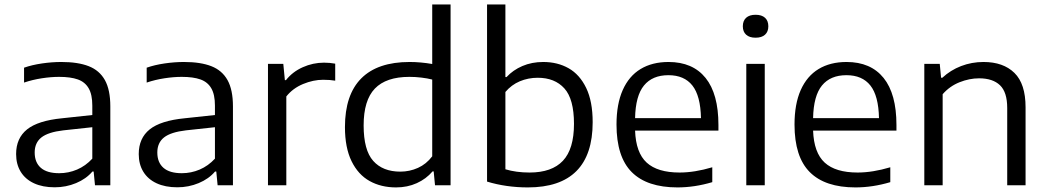

<svg xmlns="http://www.w3.org/2000/svg" viewBox="-20 -828 4678 858"><path d="M473 -352.5V0H404.5L398.5 -61.5H393Q365 -28.5 320 -9.8Q275 9 224.5 9Q170.5 9 131.8 -9Q93 -27 72.5 -60.5Q52 -94 52 -139.5Q52 -210.5 101 -249.8Q150 -289 257.5 -299.5L392.5 -314V-356Q392.5 -405.5 376.2 -433.5Q360 -461.5 327.8 -473Q295.5 -484.5 244 -484.5Q208 -484.5 167 -478.2Q126 -472 87.5 -459V-525.5Q123 -538 167.5 -544.5Q212 -551 254 -551Q328.5 -551 376.5 -532.2Q424.5 -513.5 448.8 -470Q473 -426.5 473 -352.5ZM392.5 -119V-259.5L263 -245.5Q195 -237.5 165 -213.8Q135 -190 135 -146.5Q135 -102 162.5 -78Q190 -54 244.5 -54Q286 -54 324.2 -70.2Q362.5 -86.5 392.5 -119Z M1021 -352.5V0H952.5L946.5 -61.5H941Q913 -28.5 868 -9.8Q823 9 772.5 9Q718.5 9 679.8 -9Q641 -27 620.5 -60.5Q600 -94 600 -139.5Q600 -210.5 649 -249.8Q698 -289 805.5 -299.5L940.5 -314V-356Q940.5 -405.5 924.2 -433.5Q908 -461.5 875.8 -473Q843.5 -484.5 792 -484.5Q756 -484.5 715 -478.2Q674 -472 635.5 -459V-525.5Q671 -538 715.5 -544.5Q760 -551 802 -551Q876.5 -551 924.5 -532.2Q972.5 -513.5 996.8 -470Q1021 -426.5 1021 -352.5ZM940.5 -119V-259.5L811 -245.5Q743 -237.5 713 -213.8Q683 -190 683 -146.5Q683 -102 710.5 -78Q738 -54 792.5 -54Q834 -54 872.2 -70.2Q910.5 -86.5 940.5 -119Z M1177.5 -542.5H1246L1253 -470H1258Q1287 -507 1332.8 -527.5Q1378.5 -548 1428 -548Q1453.5 -548 1478 -543.5V-467.5Q1455.5 -471.5 1424 -471.5Q1380 -471.5 1334.2 -452.5Q1288.5 -433.5 1259.5 -397V0H1177.5Z M1521.5 -260Q1521.5 -404.5 1594.5 -477.8Q1667.5 -551 1810.5 -551Q1859.5 -551 1911.5 -542V-808H1993.5V0H1924L1918 -62H1913Q1884.5 -28.5 1842.5 -9.5Q1800.5 9.5 1750 9.5Q1683 9.5 1631.8 -19Q1580.5 -47.5 1551 -107.8Q1521.5 -168 1521.5 -260ZM1911.5 -129.5V-472.5Q1890.5 -478 1863.5 -481.2Q1836.5 -484.5 1809.5 -484.5Q1705.5 -484.5 1655.2 -432.2Q1605 -380 1605 -267.5Q1605 -157 1647.8 -109Q1690.5 -61 1769 -61Q1810.5 -61 1847.8 -77.8Q1885 -94.5 1911.5 -129.5Z M2156.5 -16.5V-808H2238.5V-483.5H2243.5Q2272.5 -515 2314.5 -533Q2356.5 -551 2407.5 -551Q2471.5 -551 2521 -523Q2570.5 -495 2599.5 -435Q2628.5 -375 2628.5 -282Q2628.5 -136.5 2555.8 -63.5Q2483 9.5 2339 9.5Q2242 9.5 2156.5 -16.5ZM2545 -274.5Q2545 -385.5 2502 -433Q2459 -480.5 2383 -480.5Q2340.5 -480.5 2303 -464.8Q2265.5 -449 2238.5 -417V-71.5Q2286.5 -57 2346.5 -57Q2446 -57 2495.5 -109.5Q2545 -162 2545 -274.5Z M3190.5 -244.5H2818Q2821.5 -145.5 2870 -101.2Q2918.5 -57 3017 -57Q3084 -57 3163 -80.5V-14Q3084 9.5 3007.5 9.5Q2871.5 9.5 2803.2 -58.8Q2735 -127 2735 -271.5Q2735 -363 2762.8 -425.5Q2790.5 -488 2842.5 -519.5Q2894.5 -551 2967.5 -551Q3075.5 -551 3133 -479.8Q3190.5 -408.5 3190.5 -269.5ZM2818 -300H3112.5Q3110.5 -400 3074 -446Q3037.5 -492 2967 -492Q2895.5 -492 2857.8 -446Q2820 -400 2818 -300Z M3315 0V-542.5H3397.5V0ZM3299.5 -710.5Q3299.5 -735 3314.2 -748.5Q3329 -762 3356.5 -762Q3384 -762 3398.8 -748.5Q3413.5 -735 3413.5 -710.5Q3413.5 -686.5 3398.8 -673Q3384 -659.5 3356.5 -659.5Q3329 -659.5 3314.2 -673Q3299.5 -686.5 3299.5 -710.5Z M3986 -244.5H3613.5Q3617 -145.5 3665.5 -101.2Q3714 -57 3812.5 -57Q3879.5 -57 3958.5 -80.5V-14Q3879.5 9.5 3803 9.5Q3667 9.5 3598.8 -58.8Q3530.5 -127 3530.5 -271.5Q3530.5 -363 3558.2 -425.5Q3586 -488 3638 -519.5Q3690 -551 3763 -551Q3871 -551 3928.5 -479.8Q3986 -408.5 3986 -269.5ZM3613.5 -300H3908Q3906 -400 3869.5 -446Q3833 -492 3762.5 -492Q3691 -492 3653.2 -446Q3615.5 -400 3613.5 -300Z M4110.5 -542.5H4179.5L4185.5 -480.5H4191Q4227.5 -514.5 4275 -532.8Q4322.5 -551 4375 -551Q4463.5 -551 4513.2 -502.2Q4563 -453.5 4563 -348.5V0H4481V-345.5Q4481 -416 4448.8 -447Q4416.5 -478 4355.5 -478Q4312 -478 4268 -460.5Q4224 -443 4192.5 -407V0H4110.5Z"/></svg>

Font: Encode Sans Semi Expanded
Style: Regular
Weight: 400
Width: 6
Designer: Multiple Designers
Foundry: Impallari Type
Version: Version 2.000